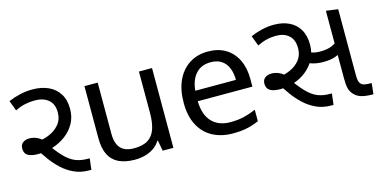

<svg xmlns="http://www.w3.org/2000/svg" viewBox="-64 -920 2466 1246"><g transform="rotate(-15 1169.0 -296.5)"><path d="M412 0Q357 0 312.5 -20.5Q268 -41 232.5 -74Q197 -107 168.5 -146.5Q140 -186 116 -225L124 -265Q169 -268 212.5 -285Q256 -302 284.5 -335Q313 -368 313 -417Q313 -473 279 -501.5Q245 -530 189 -530Q153 -530 121.5 -523Q90 -516 55 -499L29 -568Q66 -584 107.5 -593.5Q149 -603 191 -603Q252 -603 298 -582Q344 -561 370 -520Q396 -479 396 -418Q396 -364 372.5 -321.5Q349 -279 309 -249Q269 -219 220 -203.5Q171 -188 121 -188Q75 -188 52 -202Q29 -216 29 -249Q29 -274 46 -287.5Q63 -301 90 -301Q116 -301 141 -290Q166 -279 199 -246H186Q233 -178 269.5 -140.5Q306 -103 342 -89Q378 -75 422 -75H436L427 0Z M978 -536V0H906L893 -71H889Q872 -43 845 -25Q818 -7 786 1.5Q754 10 719 10Q655 10 611.5 -10.5Q568 -31 546 -74Q524 -117 524 -185V-536H613V-191Q613 -127 642 -95Q671 -63 732 -63Q792 -63 826.5 -85.5Q861 -108 875.5 -151.5Q890 -195 890 -257V-536Z M1355 -546Q1424 -546 1473.5 -516Q1523 -486 1549.5 -431.5Q1576 -377 1576 -304V-251H1209Q1211 -160 1255.5 -112.5Q1300 -65 1380 -65Q1431 -65 1470.5 -74.5Q1510 -84 1552 -102V-25Q1511 -7 1471 1.5Q1431 10 1376 10Q1300 10 1241.5 -21Q1183 -52 1150.5 -113.5Q1118 -175 1118 -264Q1118 -352 1147.5 -415Q1177 -478 1230.5 -512Q1284 -546 1355 -546ZM1354 -474Q1291 -474 1254.5 -433.5Q1218 -393 1211 -321H1484Q1484 -367 1470 -401Q1456 -435 1427.5 -454.5Q1399 -474 1354 -474Z M2040 0Q1984 0 1939.5 -20.5Q1895 -41 1859.5 -74Q1824 -107 1795.5 -146.5Q1767 -186 1743 -225L1754 -265Q1797 -270 1836.5 -287.5Q1876 -305 1901.5 -337Q1927 -369 1927 -416Q1927 -472 1895 -501Q1863 -530 1810 -530Q1776 -530 1746.5 -523Q1717 -516 1682 -499L1656 -568Q1693 -584 1733 -593.5Q1773 -603 1813 -603Q1872 -603 1915.5 -582Q1959 -561 1983.5 -520Q2008 -479 2008 -418Q2008 -364 1985.5 -321.5Q1963 -279 1925.5 -249Q1888 -219 1841.5 -203.5Q1795 -188 1748 -188Q1702 -188 1679 -202.5Q1656 -217 1656 -249Q1656 -274 1673 -287.5Q1690 -301 1717 -301Q1743 -301 1767.5 -290Q1792 -279 1826 -246H1813Q1860 -178 1896.5 -140.5Q1933 -103 1969 -89Q2005 -75 2049 -75H2063L2054 0ZM2062 -286Q2029 -286 1997.5 -294Q1966 -302 1943 -318L1952 -389Q1973 -376 2000.5 -366.5Q2028 -357 2059 -357Q2103 -357 2130.5 -367Q2158 -377 2189 -400L2204 -329Q2175 -309 2143.5 -297.5Q2112 -286 2062 -286ZM2312 0Q2277 0 2246.5 -7.5Q2216 -15 2195 -37Q2176 -57 2170 -81.5Q2164 -106 2164 -148V-603L2244 -592V-152Q2244 -125 2247 -112.5Q2250 -100 2256 -92Q2267 -78 2288 -75.5Q2309 -73 2330 -73L2322 0Z"/></g></svg>

Font: lguzrati05
Style: Book
Weight: 400
Designer: Jelle Bosma - Monotype Design Team, Universal Thirst
Foundry: Monotype Imaging Inc.
Version: Version 2.106